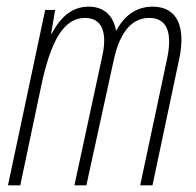

<svg xmlns="http://www.w3.org/2000/svg" viewBox="-20 -558 591 578"><path d="M4 0H41L104 -299C133 -436 172 -504 236 -504C289 -504 304 -458 287 -385L204 0H240L323 -380C337 -442 366 -504 429 -504C485 -504 499 -457 483 -381L402 0H439L520 -383C539 -476 515 -538 439 -538C391 -538 354 -511 331 -467H329C321 -511 293 -538 247 -538C201 -538 165 -512 136 -457H134L146 -528H116Z"/></svg>

Font: Noto Sans ExtraCondensed ExtraLight
Style: Italic
Weight: 200
Width: 2
Italic angle: -12°
Designer: Monotype Design Team
Foundry: Monotype Imaging Inc.
Version: Version 2.013